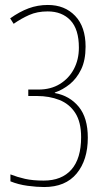

<svg xmlns="http://www.w3.org/2000/svg" viewBox="-20 -795 439 774"><path d="M158 -41Q128 -41 91 -46Q54 -51 22 -64V-92Q50 -81 81 -74Q112 -67 156 -67Q229 -67 268 -111.5Q307 -156 307 -242Q307 -303 283.5 -339.5Q260 -376 219.5 -392Q179 -408 129 -408H94V-434H135Q185 -434 221.5 -456.5Q258 -479 278 -517Q298 -555 298 -603Q298 -677 264 -713Q230 -749 172 -749Q130 -749 97.5 -734.5Q65 -720 35 -699L21 -721Q59 -748 95.5 -761.5Q132 -775 173 -775Q241 -775 283 -731Q325 -687 325 -607Q325 -552 307 -515Q289 -478 261 -455.5Q233 -433 201 -422V-420Q261 -409 297.5 -364.5Q334 -320 334 -240Q334 -150 289 -95.5Q244 -41 158 -41Z"/></svg>

Font: Noto Sans Tamil UI ExtraCondensed Thin
Style: Regular
Weight: 100
Width: 2
Designer: Jelle Bosma - Monotype Design Team
Foundry: Monotype Imaging Inc.
Version: Version 2.004; ttfautohint (v1.8.4.7-5d5b)